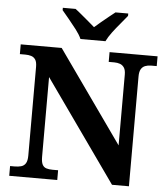

<svg xmlns="http://www.w3.org/2000/svg" viewBox="-61 -985 909 1039"><g transform="rotate(5 394.0 -465.5)"><path d="M28.1 0V-53H52.7Q72.8 -53 88.4 -57.4Q104 -61.9 112.7 -75.9Q121.4 -90 121.4 -118.1V-599.9Q121.4 -627 112.5 -639.8Q103.6 -652.6 89.2 -656.8Q74.7 -661 58 -661H28.1V-714H250.6L603.4 -215.5V-599.9Q603.4 -624.7 594.8 -637.8Q586.2 -650.8 572.3 -655.9Q558.4 -661 541.1 -661H510.7V-714H771.5V-661H741.1Q723.2 -661 708.8 -655.4Q694.5 -649.8 686.4 -636Q678.3 -622.1 678.3 -595.9V0H586.4L196.3 -551.1V-118.1Q196.3 -90 203.5 -75.9Q210.8 -61.9 225.1 -57.4Q239.5 -53 258.6 -53H289V0ZM347.7 -771Q337.7 -794 317.4 -820.5Q297.1 -847 275.5 -873Q253.9 -899 237.9 -918V-931H307Q321.4 -920.6 340.7 -904.2Q360 -887.8 380 -871.3Q400 -854.8 415 -841.2Q430 -854.8 450.1 -871.3Q470.1 -887.8 490.2 -904.2Q510.2 -920.6 524 -931H593.2V-918Q578.2 -899 556.1 -873Q534 -847 514.1 -820.5Q494.3 -794 483.3 -771Z"/></g></svg>

Font: Noto Serif Lao
Style: Regular
Weight: 400
Designer: Monotype Design Team
Foundry: Monotype Imaging Inc.
Version: Version 2.003